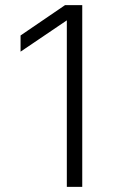

<svg xmlns="http://www.w3.org/2000/svg" viewBox="-20 -727 528 747"><path d="M300 0H240V-667L261 -662L60 -526V-589L233 -707H300Z"/></svg>

Font: Asta Sans Light
Style: Regular
Weight: 300
Designer: 42dot
Version: Version 1.000